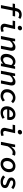

<svg xmlns="http://www.w3.org/2000/svg" viewBox="2909 -3679 782 6640"><g transform="rotate(90 3300.0 -359.0)"><path d="M156 0 262 -528Q282 -626 339 -672Q396 -718 485 -718Q535 -718 573 -703Q611 -688 635 -668L586 -600Q565 -616 542 -624Q519 -632 489 -632Q444 -632 412 -608Q380 -584 368 -526L264 0ZM101 -406 117 -486 256 -491H550L533 -406Z M944 12Q880 12 840 -22.5Q800 -57 800 -120Q800 -133 802.5 -147.5Q805 -162 809 -177L862 -406H692L709 -491H987L913 -170Q912 -162 910.5 -155Q909 -148 909 -141Q909 -107 928 -91.5Q947 -76 977 -76Q998 -76 1017.5 -82Q1037 -88 1062 -99L1085 -19Q1053 -5 1020 3.5Q987 12 944 12ZM943 -582Q915 -582 893 -598.5Q871 -615 871 -648Q871 -670 882.5 -688.5Q894 -707 913.5 -718.5Q933 -730 956 -730Q988 -730 1008.5 -713Q1029 -696 1029 -664Q1029 -630 1003.5 -606Q978 -582 943 -582Z M1226 0 1323 -491H1410L1401 -399H1405Q1432 -426 1465 -449.5Q1498 -473 1534.5 -488Q1571 -503 1610 -503Q1674 -503 1705.5 -470.5Q1737 -438 1737 -379Q1737 -360 1735 -340.5Q1733 -321 1728 -302L1668 0H1561L1619 -289Q1623 -307 1625 -321Q1627 -335 1627 -349Q1627 -380 1610.5 -395.5Q1594 -411 1563 -411Q1523 -411 1479.5 -384.5Q1436 -358 1394 -308L1333 0Z M2008 12Q1933 12 1888 -36.5Q1843 -85 1843 -177Q1843 -244 1864.5 -303Q1886 -362 1922.5 -407Q1959 -452 2007.5 -477.5Q2056 -503 2110 -503Q2160 -503 2197 -484.5Q2234 -466 2252 -434H2256L2277 -491H2363L2265 0H2177L2182 -71H2178Q2142 -33 2097 -10.5Q2052 12 2008 12ZM2045 -76Q2079 -76 2117.5 -97.5Q2156 -119 2190 -162L2231 -355Q2211 -387 2183 -401Q2155 -415 2127 -415Q2092 -415 2060.5 -397.5Q2029 -380 2005 -349Q1981 -318 1967.5 -277.5Q1954 -237 1954 -192Q1954 -132 1979 -104Q2004 -76 2045 -76Z M2426 0 2523 -491H2610L2601 -399H2605Q2632 -426 2665 -449.5Q2698 -473 2734.5 -488Q2771 -503 2810 -503Q2874 -503 2905.5 -470.5Q2937 -438 2937 -379Q2937 -360 2935 -340.5Q2933 -321 2928 -302L2868 0H2761L2819 -289Q2823 -307 2825 -321Q2827 -335 2827 -349Q2827 -380 2810.5 -395.5Q2794 -411 2763 -411Q2723 -411 2679.5 -384.5Q2636 -358 2594 -308L2533 0Z M3294 12Q3230 12 3178 -12Q3126 -36 3095 -84Q3064 -132 3064 -204Q3064 -271 3088 -326Q3112 -381 3154 -420.5Q3196 -460 3249.5 -481.5Q3303 -503 3362 -503Q3427 -503 3474.5 -476Q3522 -449 3548 -414L3482 -354Q3456 -385 3424.5 -400Q3393 -415 3352 -415Q3319 -415 3287 -399.5Q3255 -384 3228.5 -357Q3202 -330 3187 -293.5Q3172 -257 3172 -214Q3172 -145 3212 -110.5Q3252 -76 3310 -76Q3349 -76 3383.5 -93.5Q3418 -111 3449 -138L3489 -65Q3452 -30 3401.5 -9Q3351 12 3294 12Z M3869 12Q3805 12 3757 -12Q3709 -36 3682 -83.5Q3655 -131 3655 -203Q3655 -270 3677.5 -324.5Q3700 -379 3739.5 -419.5Q3779 -460 3830 -481.5Q3881 -503 3937 -503Q4030 -503 4080.5 -449.5Q4131 -396 4131 -312Q4131 -284 4125.5 -256Q4120 -228 4116 -217H3736L3748 -291H4061L4025 -273Q4028 -283 4029.5 -294Q4031 -305 4031 -315Q4031 -365 4004.5 -392.5Q3978 -420 3933 -420Q3904 -420 3873.5 -405.5Q3843 -391 3818 -364Q3793 -337 3777 -297.5Q3761 -258 3761 -208Q3761 -161 3778 -131Q3795 -101 3824.5 -86Q3854 -71 3892 -71Q3937 -71 3976 -87.5Q4015 -104 4049 -129L4087 -57Q4046 -27 3990 -7.5Q3934 12 3869 12Z M4544 12Q4480 12 4440 -22.5Q4400 -57 4400 -120Q4400 -133 4402.5 -147.5Q4405 -162 4409 -177L4462 -406H4292L4309 -491H4587L4513 -170Q4512 -162 4510.5 -155Q4509 -148 4509 -141Q4509 -107 4528 -91.5Q4547 -76 4577 -76Q4598 -76 4617.5 -82Q4637 -88 4662 -99L4685 -19Q4653 -5 4620 3.5Q4587 12 4544 12ZM4543 -582Q4515 -582 4493 -598.5Q4471 -615 4471 -648Q4471 -670 4482.5 -688.5Q4494 -707 4513.5 -718.5Q4533 -730 4556 -730Q4588 -730 4608.5 -713Q4629 -696 4629 -664Q4629 -630 4603.5 -606Q4578 -582 4543 -582Z M4885 0 4982 -492 5070 -491 5052 -356H5056Q5083 -398 5117 -431.5Q5151 -465 5189 -484Q5227 -503 5267 -503Q5300 -503 5325 -497Q5350 -491 5365 -480L5325 -388Q5308 -398 5289 -402.5Q5270 -407 5247 -407Q5194 -407 5140.5 -360.5Q5087 -314 5040 -236L4992 0Z M5652 12Q5586 12 5538.5 -15Q5491 -42 5465.5 -91Q5440 -140 5440 -205Q5440 -270 5463 -325Q5486 -380 5526 -420Q5566 -460 5617.5 -481.5Q5669 -503 5724 -503Q5790 -503 5837.5 -476Q5885 -449 5910.5 -400Q5936 -351 5936 -286Q5936 -221 5913 -166Q5890 -111 5850 -71.5Q5810 -32 5759 -10Q5708 12 5652 12ZM5660 -76Q5693 -76 5723 -92Q5753 -108 5776.5 -135.5Q5800 -163 5814 -200.5Q5828 -238 5828 -282Q5828 -344 5798.5 -379.5Q5769 -415 5716 -415Q5684 -415 5653.5 -399.5Q5623 -384 5599.5 -356.5Q5576 -329 5562.5 -291.5Q5549 -254 5549 -210Q5549 -147 5578.5 -111.5Q5608 -76 5660 -76Z M6268 12Q6224 12 6182.5 1Q6141 -10 6106.5 -30.5Q6072 -51 6046 -78L6107 -146Q6144 -106 6190.5 -87.5Q6237 -69 6286 -69Q6329 -69 6355.5 -83.5Q6382 -98 6382 -128Q6382 -147 6370 -160Q6358 -173 6333 -183.5Q6308 -194 6270 -207Q6194 -232 6156.5 -266.5Q6119 -301 6119 -354Q6119 -404 6146.5 -437Q6174 -470 6218 -486.5Q6262 -503 6315 -503Q6387 -503 6438 -479Q6489 -455 6522 -423L6462 -359Q6432 -384 6392 -403Q6352 -422 6304 -422Q6265 -422 6242.5 -408Q6220 -394 6220 -367Q6220 -340 6247.5 -324Q6275 -308 6332 -288Q6377 -273 6411.5 -254.5Q6446 -236 6465 -209.5Q6484 -183 6484 -142Q6484 -89 6455 -54.5Q6426 -20 6377 -4Q6328 12 6268 12Z"/></g></svg>

Font: Source Code Pro ExtraLight SemiBold
Style: Italic
Weight: 600
Italic angle: -11°
Monospace: yes
Version: Version 1.016;hotconv 1.0.116;makeotfexe 2.5.65601